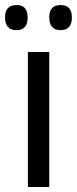

<svg xmlns="http://www.w3.org/2000/svg" viewBox="-36 -744 306 764"><path d="M205 -624Q250 -624 250 -675Q250 -724 205 -724Q160 -724 160 -675Q160 -624 205 -624ZM30 -624Q74 -624 74 -675Q74 -724 30 -724Q-16 -724 -16 -675Q-16 -624 30 -624ZM160 -537H75V0H160Z"/></svg>

Font: Noto Sans UI SemiCondensed
Style: Regular
Weight: 400
Width: 4
Designer: Monotype Design Team
Foundry: Monotype Imaging Inc.
Version: 1.001